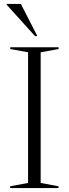

<svg xmlns="http://www.w3.org/2000/svg" viewBox="-20 -955 348 975"><path d="M277 -9V0H31.5V-9L122.5 -26V-689.5L32 -706V-715H277.5V-706L186.5 -689.5V-26ZM169.5 -772H157.5L13.5 -931.5V-935H86Z"/></svg>

Font: Newsreader Display Light
Style: Regular
Weight: 300
Designer: Hugues Gentile
Foundry: Production Type
Version: Version 1.001